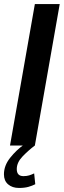

<svg xmlns="http://www.w3.org/2000/svg" viewBox="-30 -720 316 950"><path d="M19.5 0 142.5 -700H265.5L142.5 0ZM89.5 -5 142.5 0Q110 24.5 81.5 54.2Q53 84 53 116.5Q53 151.5 86 151.5Q102 151.5 114.2 147.8Q126.5 144 139 138L144.5 191.5Q130 199 110.8 204.5Q91.5 210 64 210Q31 210 10.2 192.2Q-10.5 174.5 -10.5 142.5Q-10.5 99.5 20.2 60.8Q51 22 89.5 -5Z"/></svg>

Font: Cabin Condensed
Style: Bold Italic
Weight: 700
Width: 3
Italic angle: -10°
Designer: Pablo Impallari
Foundry: Pablo Impallari. http://www.impallari.com Igino Marini. http://www.ikern.com
Version: Version 3.001; ttfautohint (v1.8.3)